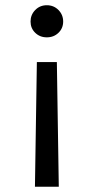

<svg xmlns="http://www.w3.org/2000/svg" viewBox="-20 -565 355 727"><path d="M119.6 -330.1 112.3 142.1H202.6L195.3 -330.1ZM219.2 -483.5Q219.2 -509 201.4 -527.1Q183.6 -545.2 157.3 -545.2Q131.1 -545.2 113.4 -527.1Q95.7 -509 95.7 -483.5Q95.7 -458 113.4 -440.8Q131.1 -423.6 157.3 -423.6Q183.6 -423.6 201.4 -440.8Q219.2 -458 219.2 -483.5Z"/></svg>

Font: Estedad-FD-VF Thin
Style: Regular
Weight: 100
Designer: Amin Abedi
Version: Version 5.0